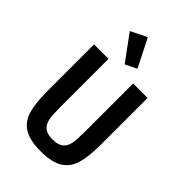

<svg xmlns="http://www.w3.org/2000/svg" viewBox="-281 -1079 1202 1202"><g transform="rotate(45 320.0 -478.0)"><path d="M211 -698V-264Q211 -202 217.5 -167.5Q224 -133 247.5 -113Q271 -93 320 -93Q369 -93 392.5 -113Q416 -133 422.5 -167.5Q429 -202 429 -264V-698H557V-284Q557 -178 538.5 -115Q520 -52 468.5 -20Q417 12 320 12Q223 12 171.5 -20Q120 -52 101.5 -115Q83 -178 83 -284V-698ZM182 -915 289 -968 383 -782 307 -745Z"/></g></svg>

Font: Writer SemiBold
Style: Regular
Weight: 600
Monospace: yes
Designer: Mike Abbink, Paul van der Laan, Pieter van Rosmalen
Foundry: Bold Monday
Version: Version 2.001 2020